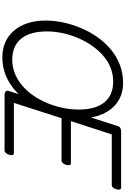

<svg xmlns="http://www.w3.org/2000/svg" viewBox="265 -1320 1074 1644"><g transform="rotate(90 802.0 -498.0)"><path d="M470 19Q399 19 341.5 -6.5Q284 -32 242.5 -80.5Q201 -129 178.5 -197.5Q156 -266 156 -351Q156 -424 172 -500.5Q188 -577 219 -651.5Q250 -726 295.5 -791.5Q341 -857 400.5 -907.5Q460 -958 533 -986.5Q606 -1015 691 -1015Q762 -1015 818 -988Q874 -961 913 -912Q952 -863 973 -795.5Q994 -728 994 -648Q994 -575 978.5 -498Q963 -421 932 -346Q901 -271 856 -205.5Q811 -140 752.5 -89Q694 -38 623.5 -9.5Q553 19 470 19ZM489 -66Q556 -66 613.5 -90Q671 -114 719 -156.5Q767 -199 804 -255Q841 -311 866.5 -375Q892 -439 905 -505Q918 -571 918 -635Q918 -707 902.5 -762Q887 -817 856.5 -854.5Q826 -892 781.5 -911Q737 -930 678 -930Q613 -930 555.5 -906Q498 -882 450.5 -839Q403 -796 365.5 -740Q328 -684 302 -620.5Q276 -557 262.5 -491.5Q249 -426 249 -363Q249 -292 264.5 -236.5Q280 -181 310 -143.5Q340 -106 385 -86Q430 -66 489 -66ZM799 0Q774 0 763.5 -9Q753 -18 760 -40L1060 -970Q1064 -984 1075.5 -991Q1087 -998 1107 -998H1587Q1598 -998 1602 -988Q1606 -978 1601 -958Q1595 -938 1585.5 -928Q1576 -918 1565 -918H1131L1017 -568H1378Q1389 -568 1393 -558Q1397 -548 1392 -528Q1386 -508 1376 -498Q1366 -488 1355 -488H992L861 -80H1291Q1302 -80 1306.5 -70.5Q1311 -61 1305 -40Q1300 -21 1290 -10.5Q1280 0 1269 0Z"/></g></svg>

Font: Playwrite AU TAS
Style: Regular
Weight: 400
Designer: Veronika Burian, José Scaglione
Foundry: TypeTogether
Version: Version 1.002